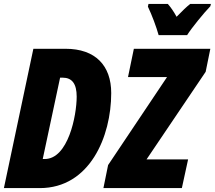

<svg xmlns="http://www.w3.org/2000/svg" viewBox="-25 -964 1101 984"><path d="M788 -784H934C957 -821 1021 -899 1053 -932L1056 -944H950C932 -930 909 -908 880 -878C865 -906 849 -928 835 -944H736L733 -930C754 -886 776 -827 788 -784ZM-5 0H179C435 0 545 -264 545 -487C545 -628 464 -714 311 -714H146ZM505 0H907L939 -147H726L1029 -596L1053 -714H661L631 -569H831L529 -118ZM194 -149 283 -566H296C344 -566 368 -535 368 -469C368 -371 324 -149 204 -149Z"/></svg>

Font: Noto Sans UI Condensed Black
Style: Italic
Weight: 900
Width: 3
Italic angle: -192°
Designer: Monotype Design Team
Foundry: Monotype Imaging Inc.
Version: Version 1.901